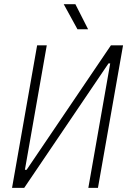

<svg xmlns="http://www.w3.org/2000/svg" viewBox="-20 -914 626 934"><path d="M38.6 0 160.6 -693.4H207.5L101.1 -87.9H109.4L519.5 -693.4H578.6L456.5 0H409.7L516.1 -605.5H507.8L97.7 0ZM356.9 -771.5 290 -893.6H346.7L408.7 -771.5Z"/></svg>

Font: Cascadia Code NF ExtraLight
Style: Italic
Weight: 200
Italic angle: -10°
Monospace: yes
Designer: Aaron Bell
Foundry: Saja Typeworks
Version: Version 2404.023; ttfautohint (v1.8.4)